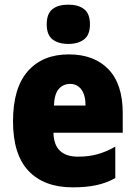

<svg xmlns="http://www.w3.org/2000/svg" viewBox="-20 -796 582 826"><path d="M276 -562Q385 -562 446.5 -498Q508 -434 508 -310V-225H210Q212 -122 316 -122Q360 -122 397.5 -132Q435 -142 476 -165V-30Q439 -9 395 0.5Q351 10 293 10Q170 10 103 -60.5Q36 -131 36 -274Q36 -417 99.5 -489.5Q163 -562 276 -562ZM282 -435Q252 -435 233 -413.5Q214 -392 212 -342H348Q348 -387 330 -411Q312 -435 282 -435ZM274 -776Q317 -776 342 -756.5Q367 -737 367 -691Q367 -646 341.5 -626.5Q316 -607 274 -607Q231 -607 206 -626.5Q181 -646 181 -691Q181 -737 205.5 -756.5Q230 -776 274 -776Z"/></svg>

Font: Noto Sans Oriya Cond Blk
Style: Regular
Weight: 900
Width: 3
Designer: Amélie Bonet and Sol Matas
Foundry: Google LLC
Version: Version 2.006; ttfautohint (v1.8.4.7-5d5b)